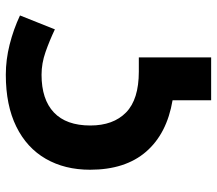

<svg xmlns="http://www.w3.org/2000/svg" viewBox="-64 -700 764 677"><g transform="rotate(-90 318.5 -362.0)"><path d="M303 0V-136Q185 -156 121.5 -229.5Q58 -303 58 -427Q58 -516 96.5 -583Q135 -650 210 -687Q285 -724 393 -724Q446 -724 499.5 -710.5Q553 -697 602 -674L553 -551Q513 -570 473 -584Q433 -598 393 -598Q306 -598 260 -554.5Q214 -511 214 -426Q214 -345 260 -300Q306 -255 404 -255H454V0Z"/></g></svg>

Font: RS Noto Sans
Style: Bold
Weight: 700
Designer: Monotype Design Team
Foundry: Monotype Imaging Inc.
Version: Version 3.10